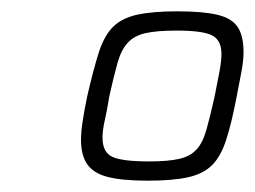

<svg xmlns="http://www.w3.org/2000/svg" viewBox="-20 -716 450 339"><path d="M241 -397Q196 -397 170.5 -403.5Q145 -410 134 -426Q123 -442 123 -469Q123 -483 126 -502.5Q129 -522 134 -546Q145 -594 154.5 -623.5Q164 -653 179.5 -668.5Q195 -684 222 -690Q249 -696 293 -696Q338 -696 363.5 -690Q389 -684 399.5 -668.5Q410 -653 410 -624Q410 -610 406.5 -590.5Q403 -571 398 -546Q389 -499 379.5 -469.5Q370 -440 354.5 -424.5Q339 -409 312 -403Q285 -397 241 -397ZM243 -431Q277 -431 296.5 -435.5Q316 -440 327 -452Q338 -464 344.5 -487Q351 -510 359 -546Q364 -571 367.5 -589.5Q371 -608 371 -621Q371 -645 354.5 -653.5Q338 -662 292 -662Q257 -662 237 -657.5Q217 -653 205.5 -640.5Q194 -628 187.5 -605Q181 -582 173 -546Q169 -521 165 -503.5Q161 -486 161 -473Q161 -447 178.5 -439Q196 -431 243 -431Z"/></svg>

Font: Saira SemiExpanded ExtraLight
Style: Italic
Weight: 250
Width: 6
Italic angle: -12°
Designer: Hector Gatti with collaboration of the Omnibus-Type team
Foundry: Omnibus-Type
Version: Version 1.101